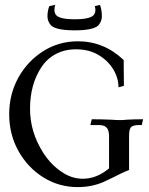

<svg xmlns="http://www.w3.org/2000/svg" viewBox="-20 -763 619 796"><path d="M302.7 12.7Q224.1 12.7 159.4 -27.8Q94.7 -68.4 56.4 -137Q18.1 -205.6 18.1 -289.1Q18.1 -373 56.4 -441.7Q94.7 -510.3 159.4 -551Q224.1 -591.8 302.7 -591.8Q411.1 -591.8 492.7 -514.2L493.7 -407.2L471.2 -400.9Q471.2 -439.5 449.7 -475.3Q428.2 -511.2 388.7 -534.9Q349.1 -558.6 294.9 -558.6Q271 -558.6 248 -553.2Q186.5 -536.6 152.3 -485.4Q104.5 -413.6 104.5 -312Q104.5 -215.8 158.7 -130.4Q193.8 -75.2 245.1 -44.4Q281.7 -22 323.7 -22Q380.9 -22 432.1 -64.9V-194.8Q432.1 -217.3 426.3 -228Q416.5 -244.6 390.6 -244.6H354.5L360.4 -268.6Q399.9 -268.6 444.8 -266.6Q461.4 -265.1 479.5 -265.1Q492.2 -265.1 502.9 -266.6Q536.1 -268.6 573.2 -268.6L567.9 -244.6H556.6Q534.7 -244.6 524.9 -237.3Q515.1 -230 515.1 -200.7V-58.1Q489.7 -48.8 446.8 -26.4Q423.3 -14.6 409.7 -8.8Q359.9 12.7 302.7 12.7ZM290 -637.2Q200.2 -637.2 186 -665Q176.8 -678.7 176.8 -695.8Q176.8 -716.8 184.1 -737.3L209 -743.2Q205.6 -732.9 205.6 -719.7Q205.6 -713.4 208.5 -707.5Q216.3 -683.1 289.6 -683.1Q358.9 -683.1 371.1 -704.1Q375.5 -711.9 375.5 -721.7Q375.5 -728.5 373 -737.8L394.5 -742.7Q402.3 -721.7 402.3 -695.3Q402.3 -678.2 393.1 -665Q379.4 -637.2 290 -637.2Z"/></svg>

Font: Quaaykop
Style: Regular
Weight: 400
Designer: Tup Wanders
Foundry: Free font, DO NOT SELL
Version: Version 1.00;July 31, 2023;FontCreator 11.5.0.2430 64-bit